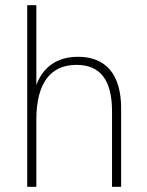

<svg xmlns="http://www.w3.org/2000/svg" viewBox="-20 -717 564 737"><path d="M84.5 0H119.5V-257.5C119.5 -397.5 173.5 -468 273.5 -468C365 -468 410 -409.5 410 -289.5V0H445V-301C445 -431.5 386.5 -499 279.5 -499C202 -499 146 -462.5 119.5 -390.5V-697H84.5Z"/></svg>

Font: HK Grotesk ExtraLight
Style: Regular
Weight: 200
Designer: Alfredo Marco Pradil
Foundry: Hanken Design Co.
Version: Version 3.001;FEAKit 1.0